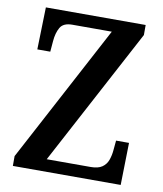

<svg xmlns="http://www.w3.org/2000/svg" viewBox="-81 -780 721 847"><g transform="rotate(10 279.5 -357.0)"><path d="M34 0V-44L361 -659H184Q144 -659 130 -634.5Q116 -610 113 -573L109 -525H51L56 -714H503V-669L176 -55H373Q406 -55 424 -67.5Q442 -80 449.5 -101Q457 -122 459 -146L463 -189H521L517 0Z"/></g></svg>

Font: Noto Serif Thai Condensed SemiBold
Style: Regular
Weight: 600
Width: 3
Designer: Monotype Design Team
Foundry: Monotype Imaging Inc.
Version: Version 2.002; ttfautohint (v1.8.4.7-5d5b)